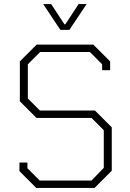

<svg xmlns="http://www.w3.org/2000/svg" viewBox="-20 -918 636 938"><path d="M75 -82V-124H114V-96L174 -36H427L487 -98V-282L427 -342H158L77 -423V-618L159 -700H436L518 -618V-575H479V-604L419 -664H176L116 -604V-437L175 -378H444L526 -296V-84L442 0H157ZM191 -898H230L295 -799H299L364 -898H403L319 -772H275Z"/></svg>

Font: Chakra Petch ExtraLight
Style: Regular
Weight: 275
Designer: Katatrad Aksorn Co.,Ltd.
Foundry: Cadson Demak Co.,Ltd.
Version: Version 1.000; ttfautohint (v1.6)